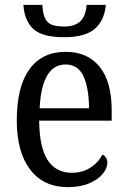

<svg xmlns="http://www.w3.org/2000/svg" viewBox="-20 -759 523 789"><path d="M49 -264Q49 -403 101 -474.5Q153 -546 250 -546Q340 -546 389.5 -484.5Q439 -423 439 -306V-263H141Q142 -153 176 -101Q210 -49 275 -49Q319 -49 351.5 -70Q384 -91 401 -124Q421 -114 421 -90Q421 -68 402.5 -45Q384 -22 347.5 -6Q311 10 259 10Q159 10 104 -62Q49 -134 49 -264ZM346 -314Q345 -400 322.5 -447Q300 -494 250 -494Q200 -494 173.5 -448Q147 -402 143 -314ZM76 -739H154Q156 -702 165.5 -683Q175 -664 193.5 -657Q212 -650 245 -650Q286 -650 309 -670.5Q332 -691 336 -739H415Q409 -674 369 -640Q329 -606 243 -606Q155 -606 118 -639Q81 -672 76 -739Z"/></svg>

Font: Noto Serif Narrow
Style: Regular
Weight: 400
Width: 4
Designer: Monotype Design Team
Foundry: Monotype Imaging Inc.
Version: Version 1.001